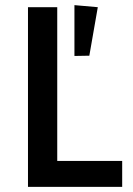

<svg xmlns="http://www.w3.org/2000/svg" viewBox="-20 -728 520 748"><path d="M203 -101H456V0H89V-700H203ZM270 -708 361 -700 328 -511 270 -510Z"/></svg>

Font: Tilda Sans Semibold
Style: Regular
Weight: 600
Designer: ParaType Ltd
Foundry: ParaType Ltd
Version: Version 1.009